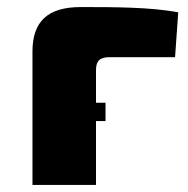

<svg xmlns="http://www.w3.org/2000/svg" viewBox="-20 -524 533 544"><path d="M209 -504C116 -504 72 -464 72 -378V0H252V-181H279V-233H252V-325C252 -352 263 -362 291 -362H476L485 -489C407 -504 301 -504 209 -504Z"/></svg>

Font: Exo 2 Extra Bold
Style: Regular
Weight: 800
Designer: Natanael Gama
Version: Version 1.001;PS 001.001;hotconv 1.0.88;makeotf.lib2.5.64775